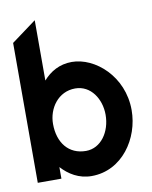

<svg xmlns="http://www.w3.org/2000/svg" viewBox="-78 -714 620 784"><g transform="rotate(-10 232.5 -322.5)"><path d="M17 0H115V-48C145 -15 186 11 239 11C366 11 446 -109 446 -226C446 -367 335 -462 239 -462C188 -462 149 -439 120 -406V-656L17 -580ZM120 -226C120 -290 163 -353 234 -353C299 -353 338 -291 338 -226C338 -155 296 -94 234 -94C162 -94 120 -148 120 -226Z"/></g></svg>

Font: Charger Sport
Style: BlkNrw
Weight: 900
Designer: Jasper
Foundry: Cannot Into Space Fonts
Version: Version 1.1